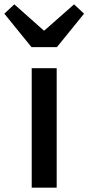

<svg xmlns="http://www.w3.org/2000/svg" viewBox="-59 -864 407 884"><path d="M86 -647H203L328 -801L282 -844L146 -724H142L7 -844L-39 -801ZM87 0H202V-550H87Z"/></svg>

Font: Noto Sans JP Medium
Style: Regular
Weight: 500
Designer: Ryoko NISHIZUKA  (kana, bopomofo & ideographs); Paul D. Hunt (Latin, Greek & Cyrillic); Sandoll Communications , Soo-you
Foundry: Adobe
Version: Version 2.002;hotconv 1.0.116;makeotfexe 2.5.65601